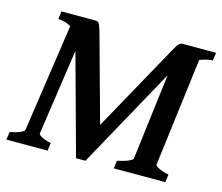

<svg xmlns="http://www.w3.org/2000/svg" viewBox="-85 -677 910 787"><g transform="rotate(15 370.0 -283.0)"><path d="M680.7 -33.2 676.3 0H458L461.9 -33.2Q491.2 -39.6 508.8 -47.1Q526.4 -54.7 526.9 -60.5L582 -505.4L682.1 -530.8L623 -60.5Q622.6 -55.2 637 -47.4Q651.4 -39.6 680.7 -33.2ZM740.2 -565.9 735.4 -532.2Q716.8 -532.2 686.5 -522Q656.2 -511.7 628.4 -494.4Q600.6 -477.1 588.4 -455.1L337.4 0H336.4Q335 -37.6 332.5 -59.8Q330.1 -82 330.3 -95Q330.6 -107.9 335.4 -117.7L562.5 -527.8Q576.7 -553.7 583.3 -559.8Q589.8 -565.9 597.7 -565.9ZM368.2 -118.2Q371.6 -104.5 362.8 -80.6Q354 -56.6 336.4 0H297.4L169.9 -465.3Q162.6 -492.7 147 -506.8Q131.3 -521 113 -526.6Q94.7 -532.2 79.6 -532.2L84 -565.9H230Q238.3 -565.9 243.2 -559.1Q248 -552.2 255.4 -527.8ZM197.3 -534.2 127.9 -60.5Q127 -55.2 139.6 -47.4Q152.3 -39.6 181.2 -33.2L176.8 0H2L6.8 -33.2Q65.4 -45.4 67.4 -60.5L135.3 -522.9Z"/></g></svg>

Font: Dai Banna SIL SemiBold
Style: Italic
Weight: 600
Italic angle: -11°
Designer: Victor Gaultney
Foundry: SIL International
Version: Version 4.000